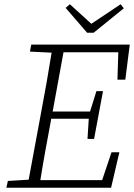

<svg xmlns="http://www.w3.org/2000/svg" viewBox="-20 -884 631 904"><path d="M121 -641 127 -674H591L570 -509H533L537 -638H279L228 -359H404L434 -455H465L423 -230H392L398 -325H221L219 -312Q206 -243 193.5 -174Q181 -105 170 -36H461L505 -167H542L503 0H10L17 -32L115 -38L175 -362Q188 -430 200 -499Q212 -568 223 -636ZM309 -864 410 -772 548 -864 563 -845 421 -730H390L289 -847Z"/></svg>

Font: Source Serif 4 SmText Light
Style: Italic
Weight: 300
Italic angle: -12°
Designer: Frank Grießhammer
Foundry: Adobe
Version: Version 4.005;hotconv 1.1.0;makeotfexe 2.6.0